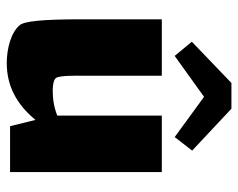

<svg xmlns="http://www.w3.org/2000/svg" viewBox="-90 -622 721 582"><g transform="rotate(90 271.0 -330.5)"><path d="M273 -588 395 -499 436 -552 309 -671H231L106 -551L149 -499ZM330 -460V-143C312 -136 291 -131 272 -130C250 -128 222 -130 216 -139C208 -150 209 -198 209 -220V-460H38V-218C38 -95 44 -43 56 -29C78 -3 126 10 171 10C240 10 296 -20 343 -77L362 0H501V-460Z"/></g></svg>

Font: FilmFarsi_V5 Display
Style: Regular
Weight: 400
Designer: Borna Izadpanah
Foundry: Borna Izadpanah
Version: Version 1.000;PS 001.000;hotconv 1.0.88;makeotf.lib2.5.64775